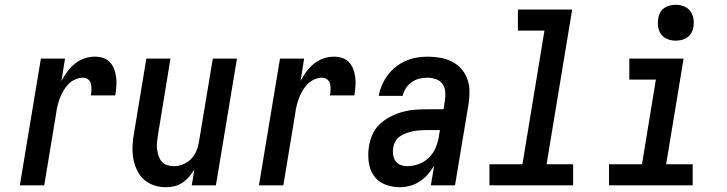

<svg xmlns="http://www.w3.org/2000/svg" viewBox="-20 -775 3040 803"><path d="M63 0 151 -530H252L237 -436Q247 -456 261 -475Q275 -494 293 -508.5Q311 -523 332.5 -530.5Q354 -538 376 -538Q395 -538 412 -532.5Q429 -527 440.5 -514Q452 -501 458 -484.5Q464 -468 466 -450Q468 -432 466.5 -413Q465 -394 462 -376H360Q362 -388 362.5 -400.5Q363 -413 360.5 -424Q358 -435 349 -442.5Q340 -450 328 -450Q311 -450 295 -443Q279 -436 267 -424Q255 -412 246 -397Q237 -382 231 -366Q225 -350 221 -334.5Q217 -319 215 -302L165 0Z M674 8Q647 8 622.5 -0.5Q598 -9 580 -26Q562 -43 551.5 -66.5Q541 -90 537 -115.5Q533 -141 534.5 -168Q536 -195 541 -221L592 -530H693L640 -207Q638 -193 636.5 -178Q635 -163 637 -149.5Q639 -136 643.5 -122.5Q648 -109 656.5 -99Q665 -89 678.5 -84.5Q692 -80 707 -80Q726 -80 745 -87.5Q764 -95 778.5 -109.5Q793 -124 801 -143Q809 -162 812 -181L870 -530H971L883 0H782L793 -66Q783 -50 770.5 -35.5Q758 -21 742.5 -10.5Q727 0 709 4Q691 8 674 8Z M1063 0 1151 -530H1252L1237 -436Q1247 -456 1261 -475Q1275 -494 1293 -508.5Q1311 -523 1332.5 -530.5Q1354 -538 1376 -538Q1395 -538 1412 -532.5Q1429 -527 1440.5 -514Q1452 -501 1458 -484.5Q1464 -468 1466 -450Q1468 -432 1466.5 -413Q1465 -394 1462 -376H1360Q1362 -388 1362.5 -400.5Q1363 -413 1360.5 -424Q1358 -435 1349 -442.5Q1340 -450 1328 -450Q1311 -450 1295 -443Q1279 -436 1267 -424Q1255 -412 1246 -397Q1237 -382 1231 -366Q1225 -350 1221 -334.5Q1217 -319 1215 -302L1165 0Z M1653 8Q1620 8 1590.5 -3.5Q1561 -15 1543.5 -40Q1526 -65 1522 -98Q1518 -131 1523 -163Q1527 -188 1538 -213Q1549 -238 1569 -256.5Q1589 -275 1613.5 -287.5Q1638 -300 1663.5 -307Q1689 -314 1714.5 -316Q1740 -318 1765 -318H1835L1841 -357Q1844 -375 1842 -393Q1840 -411 1830 -424.5Q1820 -438 1803 -444Q1786 -450 1768 -450Q1751 -450 1734 -446Q1717 -442 1702 -431.5Q1687 -421 1677.5 -406Q1668 -391 1664 -374H1564Q1568 -397 1577.5 -419Q1587 -441 1601.5 -460.5Q1616 -480 1635.5 -495.5Q1655 -511 1677 -520.5Q1699 -530 1722 -534Q1745 -538 1768 -538Q1794 -538 1820.5 -533.5Q1847 -529 1869 -518Q1891 -507 1908 -488.5Q1925 -470 1934 -446Q1943 -422 1943.5 -395.5Q1944 -369 1940 -342L1883 0H1782L1796 -83Q1785 -64 1770 -46.5Q1755 -29 1736 -16.5Q1717 -4 1695.5 2Q1674 8 1653 8ZM1683 -80Q1706 -80 1730 -88.5Q1754 -97 1772.5 -114.5Q1791 -132 1801 -155Q1811 -178 1815 -202L1820 -231H1765Q1751 -231 1737 -230Q1723 -229 1709.5 -226.5Q1696 -224 1682 -219Q1668 -214 1655.5 -206.5Q1643 -199 1635 -186Q1627 -173 1625 -159Q1622 -144 1624 -129Q1626 -114 1633.5 -102.5Q1641 -91 1654.5 -85.5Q1668 -80 1683 -80Z M2027 0V-88H2165L2257 -647H2146V-735H2373L2266 -88H2377V0Z M2527 0V-88H2665L2723 -442H2612V-530H2839L2766 -88H2877V0ZM2806 -605Q2788 -605 2771.5 -611.5Q2755 -618 2745 -631.5Q2735 -645 2732.5 -662.5Q2730 -680 2733 -698Q2735 -711 2741 -722.5Q2747 -734 2758 -741.5Q2769 -749 2781.5 -752Q2794 -755 2806 -755Q2824 -755 2840.5 -748.5Q2857 -742 2867 -728.5Q2877 -715 2880 -697.5Q2883 -680 2880 -662Q2878 -649 2871.5 -637.5Q2865 -626 2854.5 -618.5Q2844 -611 2831.5 -608Q2819 -605 2806 -605Z"/></svg>

Font: Iosevka Curly Semibold Oblique
Style: Regular
Weight: 600
Italic angle: -9°
Monospace: yes
Designer: Belleve Invis
Foundry: Belleve Invis
Version: Version 11.1.0; ttfautohint (v1.8.3)